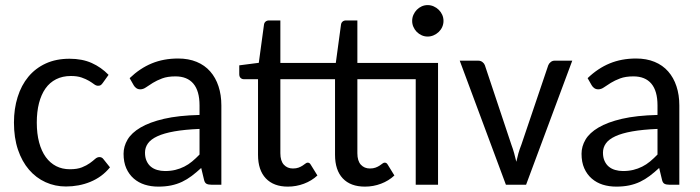

<svg xmlns="http://www.w3.org/2000/svg" viewBox="-20 -711 2696 739"><path d="M375.5 -391.6Q371.6 -386.2 367.9 -383.5Q364.3 -380.9 357.4 -380.9Q350.1 -380.9 342.3 -386.7Q334.5 -392.6 322.8 -399.7Q311 -406.7 294.2 -412.6Q277.3 -418.5 252.9 -418.5Q220.7 -418.5 196 -406Q171.4 -393.6 155 -370.4Q138.7 -347.2 130.1 -314Q121.6 -280.8 121.6 -239.3Q121.6 -196.3 130.6 -162.8Q139.6 -129.4 156.2 -106.4Q172.9 -83.5 196.3 -71.5Q219.7 -59.6 249 -59.6Q277.3 -59.6 295.4 -66.9Q313.5 -74.2 325.7 -83Q337.9 -91.8 345.9 -99.1Q354 -106.4 362.8 -106.4Q372.6 -106.4 378.4 -98.1L403.3 -66.9Q387.7 -47.9 368.7 -33.9Q349.6 -20 327.6 -11Q305.7 -2 282 2.4Q258.3 6.8 233.9 6.8Q191.9 6.8 155.3 -9.8Q118.7 -26.4 91.6 -57.9Q64.5 -89.4 49.1 -135Q33.7 -180.7 33.7 -239.3Q33.7 -292.5 47.9 -337.6Q62 -382.8 89.1 -415.5Q116.2 -448.2 156 -466.6Q195.8 -484.9 247.6 -484.9Q296.4 -484.9 333 -468.5Q369.6 -452.1 397.9 -422.9Z M793.9 0Q781.2 0 774.4 -3.9Q767.6 -7.8 765.1 -20L754.4 -64.5Q735.8 -47.4 718 -33.9Q700.2 -20.5 680.7 -11.2Q661.1 -2 638.7 2.7Q616.2 7.3 589.4 7.3Q561.5 7.3 537.4 -0.2Q513.2 -7.8 494.9 -23.7Q476.6 -39.6 466.1 -63.2Q455.6 -86.9 455.6 -119.1Q455.6 -147.5 470.9 -173.6Q486.3 -199.7 521 -220.2Q555.7 -240.7 611.3 -253.7Q667 -266.6 748 -268.6V-305.2Q748 -360.8 724.4 -388.9Q700.7 -417 655.3 -417Q625 -417 604.2 -409.2Q583.5 -401.4 568.4 -392.1Q553.2 -382.8 542.2 -375Q531.2 -367.2 520 -367.2Q511.2 -367.2 504.9 -371.6Q498.5 -376 494.6 -382.8L479 -410.2Q518.6 -448.2 564.2 -467Q609.9 -485.8 665.5 -485.8Q705.6 -485.8 736.8 -472.9Q768.1 -460 789.1 -436Q810.1 -412.1 821 -378.9Q832 -345.7 832 -305.2V0ZM615.2 -52.7Q636.7 -52.7 654.8 -57.1Q672.9 -61.5 689 -69.6Q705.1 -77.6 719.5 -89.6Q733.9 -101.6 748 -116.2V-214.8Q690.9 -212.4 650.9 -205.3Q610.8 -198.2 585.7 -186.5Q560.5 -174.8 549.3 -158.9Q538.1 -143.1 538.1 -123.5Q538.1 -105 544.2 -91.6Q550.3 -78.1 560.5 -69.6Q570.8 -61 585 -56.9Q599.1 -52.7 615.2 -52.7Z M900.9 0ZM1666 -468.8V0H1580.1V-406.2H1355.5V-121.1Q1355.5 -91.8 1368.9 -77.1Q1382.3 -62.5 1403.8 -62.5Q1416.5 -62.5 1425.5 -65.9Q1434.6 -69.3 1441.2 -73.7Q1447.8 -78.1 1452.1 -81.5Q1456.5 -85 1460.4 -85Q1464.8 -85 1467.5 -83Q1470.2 -81.1 1472.7 -76.7L1498 -35.6Q1476.1 -15.1 1446.5 -3.9Q1417 7.3 1384.8 7.3Q1329.1 7.3 1299.3 -24.4Q1269.5 -56.2 1269.5 -115.2V-406.2H1059.1V-121.1Q1059.1 -91.8 1072.5 -77.1Q1085.9 -62.5 1107.4 -62.5Q1120.1 -62.5 1129.2 -65.9Q1138.2 -69.3 1144.8 -73.7Q1151.4 -78.1 1155.8 -81.5Q1160.2 -85 1164.1 -85Q1168.5 -85 1171.1 -83Q1173.8 -81.1 1176.3 -76.7L1201.7 -35.6Q1179.7 -15.1 1149.9 -3.9Q1120.1 7.3 1087.9 7.3Q1033.2 7.3 1003.2 -24.4Q973.1 -56.2 973.1 -115.2V-406.2H918.5Q911.1 -406.2 906 -411.1Q900.9 -416 900.9 -425.3V-459.5L976.1 -469.2L996.1 -616.2Q997.1 -623.5 1002.2 -627.9Q1007.3 -632.3 1015.6 -632.3H1059.1V-468.8H1272.5L1292.5 -616.2Q1293.5 -623.5 1298.6 -627.9Q1303.7 -632.3 1311.5 -632.3H1355.5V-468.8ZM1687 -630.4Q1687 -618.2 1682.1 -607.2Q1677.2 -596.2 1668.7 -588.1Q1660.2 -580.1 1649.2 -575.2Q1638.2 -570.3 1626 -570.3Q1613.8 -570.3 1603 -575.2Q1592.3 -580.1 1584.2 -588.1Q1576.2 -596.2 1571.3 -607.2Q1566.4 -618.2 1566.4 -630.4Q1566.4 -643.1 1571.3 -654.1Q1576.2 -665 1584.2 -673.3Q1592.3 -681.6 1603 -686.5Q1613.8 -691.4 1626 -691.4Q1638.2 -691.4 1649.2 -686.5Q1660.2 -681.6 1668.7 -673.3Q1677.2 -665 1682.1 -654.1Q1687 -643.1 1687 -630.4Z M2004.9 0H1927.2L1749.5 -477.5H1820.3Q1830.1 -477.5 1836.9 -472.2Q1843.8 -466.8 1846.2 -460L1948.2 -154.3Q1954.6 -137.2 1959 -121.1Q1963.4 -105 1967.3 -88.4Q1970.7 -104.5 1975.3 -120.8Q1980 -137.2 1986.8 -154.3L2090.3 -460Q2093.3 -467.3 2099.9 -472.4Q2106.4 -477.5 2114.7 -477.5H2182.6Z M2556.6 0Q2543.9 0 2537.1 -3.9Q2530.3 -7.8 2527.8 -20L2517.1 -64.5Q2498.5 -47.4 2480.7 -33.9Q2462.9 -20.5 2443.4 -11.2Q2423.8 -2 2401.4 2.7Q2378.9 7.3 2352.1 7.3Q2324.2 7.3 2300 -0.2Q2275.9 -7.8 2257.6 -23.7Q2239.3 -39.6 2228.8 -63.2Q2218.3 -86.9 2218.3 -119.1Q2218.3 -147.5 2233.6 -173.6Q2249 -199.7 2283.7 -220.2Q2318.4 -240.7 2374 -253.7Q2429.7 -266.6 2510.7 -268.6V-305.2Q2510.7 -360.8 2487.1 -388.9Q2463.4 -417 2418 -417Q2387.7 -417 2366.9 -409.2Q2346.2 -401.4 2331.1 -392.1Q2315.9 -382.8 2304.9 -375Q2293.9 -367.2 2282.7 -367.2Q2273.9 -367.2 2267.6 -371.6Q2261.2 -376 2257.3 -382.8L2241.7 -410.2Q2281.2 -448.2 2326.9 -467Q2372.6 -485.8 2428.2 -485.8Q2468.3 -485.8 2499.5 -472.9Q2530.8 -460 2551.8 -436Q2572.8 -412.1 2583.7 -378.9Q2594.7 -345.7 2594.7 -305.2V0ZM2377.9 -52.7Q2399.4 -52.7 2417.5 -57.1Q2435.5 -61.5 2451.7 -69.6Q2467.8 -77.6 2482.2 -89.6Q2496.6 -101.6 2510.7 -116.2V-214.8Q2453.6 -212.4 2413.6 -205.3Q2373.5 -198.2 2348.4 -186.5Q2323.2 -174.8 2312 -158.9Q2300.8 -143.1 2300.8 -123.5Q2300.8 -105 2306.9 -91.6Q2313 -78.1 2323.2 -69.6Q2333.5 -61 2347.7 -56.9Q2361.8 -52.7 2377.9 -52.7Z"/></svg>

Font: Carlito
Style: Regular
Weight: 400
Designer: Lukasz Dziedzic
Foundry: tyPoland Lukasz Dziedzic
Version: Version 1.104